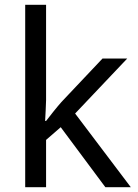

<svg xmlns="http://www.w3.org/2000/svg" viewBox="-20 -780 574 800"><path d="M172 -363V-760H85V0H172V-197L233 -250L419 0H525L293 -307L510 -536H407L236 -355C218 -335 184 -292 172 -276H168C169 -301 172 -342 172 -363Z"/></svg>

Font: Noto Sans Sinhala UI
Style: Regular
Weight: 400
Designer: Jelle Bosma - Monotype Design Team
Foundry: Monotype Imaging Inc.
Version: Version 2.006